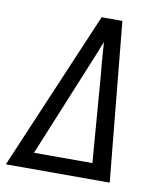

<svg xmlns="http://www.w3.org/2000/svg" viewBox="-82 -805 765 874"><g transform="rotate(10 300.0 -367.5)"><path d="M4 0 317 -735H413L484 0ZM391 -74 382 -187 358 -490Q354 -524 352 -558Q350 -592 347 -626Q334 -592 320 -558Q306 -524 292 -490L121 -74Z"/></g></svg>

Font: Iosevka Aile Oblique
Style: Regular
Weight: 400
Italic angle: -9°
Designer: Belleve Invis
Foundry: Belleve Invis
Version: Version 31.1.0; ttfautohint (v1.8.4)